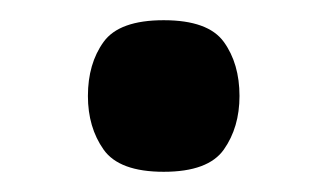

<svg xmlns="http://www.w3.org/2000/svg" viewBox="-20 -441 327 190"><path d="M67 -346Q67 -378 82.5 -399.5Q98 -421 142 -421Q186 -421 201.5 -399.5Q217 -378 217 -346Q217 -315 201.5 -293Q186 -271 142 -271Q98 -271 82.5 -293Q67 -315 67 -346Z"/></svg>

Font: Khand Variable Light
Style: Regular
Weight: 300
Designer: Satya Rajpurohit
Foundry: Indian Type Foundry
Version: Version 3.000